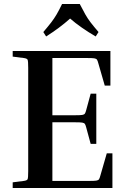

<svg xmlns="http://www.w3.org/2000/svg" viewBox="-20 -933 643 953"><path d="M510 -172H538V0H43V-28L98 -35Q114 -37 117 -43.5Q120 -50 120 -84V-596Q120 -630 117 -636.5Q114 -643 98 -645L43 -652V-680H528V-508H500L468 -619Q465 -631 461.5 -636.5Q458 -642 448 -643.5Q438 -645 414 -645H240V-361H354Q378 -361 388 -362.5Q398 -364 401.5 -369.5Q405 -375 408 -387L430 -468H458V-219H430L408 -300Q405 -312 401.5 -317.5Q398 -323 388 -324.5Q378 -326 354 -326H240V-35H424Q448 -35 458 -36.5Q468 -38 471.5 -43.5Q475 -49 478 -61ZM469 -774 455 -752Q419 -773 386 -796Q353 -819 328 -841Q277 -795 209 -752L195 -774Q219 -802 234 -821.5Q249 -841 261 -861.5Q273 -882 288 -913H376Q392 -882 403.5 -861.5Q415 -841 430 -821.5Q445 -802 469 -774Z"/></svg>

Font: Inria Serif
Style: Bold
Weight: 700
Designer: Black Foundry Team
Foundry: Black Foundry
Version: Version 1.000; ttfautohint (v1.8.3)